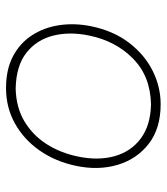

<svg xmlns="http://www.w3.org/2000/svg" viewBox="22 -566 553 637"><g transform="rotate(90 298.5 -247.5)"><path d="M272 9Q210.5 9 166.5 -14.2Q122.5 -37.5 96.8 -77.5Q71 -117.5 63.5 -168Q56 -218.5 67 -273Q82 -346.5 121.2 -398.2Q160.5 -450 214 -477Q267.5 -504 326 -504Q406 -504 457 -464.5Q508 -425 527 -360.8Q546 -296.5 530 -222Q515.5 -154 479 -102Q442.5 -50 389.5 -20.5Q336.5 9 272 9ZM274 -23Q336.5 -24.5 382.5 -52Q428.5 -79.5 457.8 -125.2Q487 -171 499 -228Q513.5 -296 498.2 -350.8Q483 -405.5 439.5 -438Q396 -470.5 326 -472Q233 -470 174.5 -412.5Q116 -355 98 -267Q84.5 -202.5 98.2 -147.5Q112 -92.5 155.2 -58.5Q198.5 -24.5 274 -23Z"/></g></svg>

Font: Commissioner Flair Thin
Style: Italic
Weight: 100
Italic angle: -12°
Designer: Kostas Bartsokas
Foundry: Kostas Bartsokas
Version: Version 1.000; ttfautohint (v1.8.3)